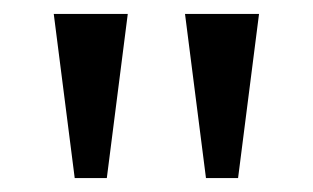

<svg xmlns="http://www.w3.org/2000/svg" viewBox="-20 -734 448 275"><path d="M87 -479 57 -714H163L133 -479ZM275 -479 245 -714H351L321 -479Z"/></svg>

Font: Noto Serif Tibetan
Style: Regular
Weight: 400
Designer: Monotype Design Team
Foundry: Monotype Imaging Inc.
Version: Version 2.103